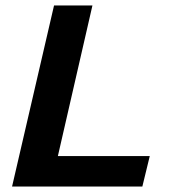

<svg xmlns="http://www.w3.org/2000/svg" viewBox="-20 -680 624 700"><path d="M191 -111H526L499 0H24L177 -660H317Z"/></svg>

Font: Kantumruy Pro SemiBold
Style: Italic
Weight: 600
Italic angle: -13°
Version: Version 1.002